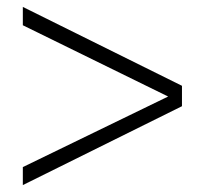

<svg xmlns="http://www.w3.org/2000/svg" viewBox="-20 -601 609 555"><path d="M46 -581 506 -353V-294L46 -66V-118L466 -322L46 -528Z"/></svg>

Font: Prodigy Sans Light
Style: Regular
Weight: 300
Designer: Wei Huang
Foundry: Wei Huang
Version: Version 1.003; ttfautohint (v1.8.3)